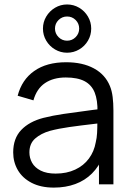

<svg xmlns="http://www.w3.org/2000/svg" viewBox="-20 -838 596 873"><path d="M285 -598.3Q255.5 -598.3 230.3 -613.1Q205.2 -627.8 190.2 -653Q175.3 -678.2 175.3 -708Q175.3 -737.5 190.2 -762.7Q205.2 -787.8 230.3 -802.8Q255.5 -817.7 285 -817.7Q314.8 -817.7 340 -802.8Q365.2 -787.8 379.9 -762.7Q394.7 -737.5 394.7 -708Q394.7 -678.2 379.9 -653Q365.2 -627.8 340 -613.1Q314.8 -598.3 285 -598.3ZM285 -653Q308 -653 324 -669.2Q340 -685.5 340 -708Q340 -731 324 -747Q308 -763 285 -763Q262.5 -763 246.2 -747Q230 -731 230 -708Q230 -685.5 246.2 -669.2Q262.5 -653 285 -653ZM224.7 15Q165.7 15 123.9 -6.6Q82.2 -28.2 61.1 -64.5Q40 -100.8 40 -145Q40 -208.7 76.5 -247Q113 -285.3 177.3 -302Q219.7 -312.7 268.7 -319.9Q317.7 -327.2 402 -338.2Q415.3 -339.8 427.4 -341.2Q439.5 -342.7 449.7 -344.3L423.3 -328.7Q424.3 -382.8 410.5 -417.3Q396.7 -451.8 364.7 -468.8Q332.7 -485.7 279.3 -485.7Q222.5 -485.7 184.7 -460.2Q146.8 -434.7 132 -381.7L60.3 -402.7Q79.3 -475.7 135.7 -515.3Q192 -555 280.7 -555Q355.2 -555 406.8 -527.1Q458.3 -499.2 479.7 -447Q488.8 -425 492.2 -397.1Q495.7 -369.2 495.7 -335.3V0H430V-135.7L449 -127.3Q430.3 -81.3 398.3 -49.3Q366.3 -17.3 322.4 -1.2Q278.5 15 224.7 15ZM233 -48.7Q283.2 -48.7 321.8 -66.8Q360.5 -84.8 384.2 -117Q408 -149.2 415.3 -190.7Q420.2 -210.3 421.4 -232.8Q422.7 -255.2 422.7 -285.5V-294.7L450.7 -280L417 -275.7Q344.3 -267.3 295 -260.3Q245.7 -253.3 207 -243Q166.2 -231.3 139.9 -208.2Q113.7 -185.2 113.7 -145Q113.7 -119.8 125.9 -97.9Q138.2 -76 165 -62.3Q191.8 -48.7 233 -48.7Z"/></svg>

Font: Manrope
Style: Regular
Weight: 400
Designer: Mikhail Sharanda
Foundry: Mikhail Sharanda
Version: Version 4.503